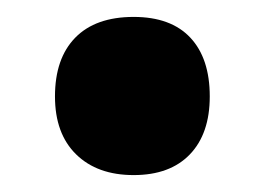

<svg xmlns="http://www.w3.org/2000/svg" viewBox="-20 -466 313 227"><path d="M45 -352Q45 -397 69 -421.5Q93 -446 138 -446Q182 -446 205 -421.5Q228 -397 228 -352Q228 -308 204.5 -283.5Q181 -259 138 -259Q95 -259 70 -283.5Q45 -308 45 -352Z"/></svg>

Font: Noto Sans Sinhala ExtraCondensed Black
Style: Regular
Weight: 900
Width: 2
Designer: Jelle Bosma - Monotype Design Team
Foundry: Monotype Imaging Inc.
Version: Version 2.006; ttfautohint (v1.8.4.7-5d5b)